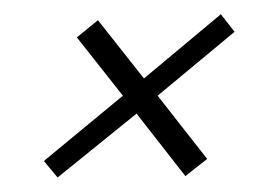

<svg xmlns="http://www.w3.org/2000/svg" viewBox="-20 -386 384 267"><path d="M199.2 -252.9 306.2 -341.8 287.1 -366.2 180.2 -276.9 116.2 -357.9 86.9 -334 150.9 -252.9 41 -162.1 60.1 -139.2 169.9 -228 237.8 -141.1 268.1 -165Z"/></svg>

Font: Comic Neue Angular Light Italic
Style: Regular
Weight: 300
Italic angle: -12°
Designer: Craig Rozynski
Foundry: Craig Rozynski
Version: Version 2.003